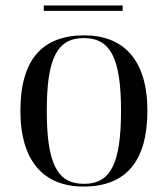

<svg xmlns="http://www.w3.org/2000/svg" viewBox="-20 -676 617 706"><path d="M141 -636H431V-656H141ZM287 10C441 10 522 -81 522 -269C522 -456 434 -546 290 -546C135 -546 55 -456 55 -269C55 -81 143 10 287 10ZM289 0C190 0 152 -75 152 -269C152 -461 190 -536 288 -536C387 -536 425 -461 425 -269C425 -75 387 0 289 0Z"/></svg>

Font: Noto Serif Display
Style: Regular
Weight: 400
Designer: Monotype Design Team
Foundry: Monotype Imaging Inc.
Version: Version 2.009